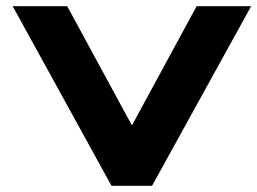

<svg xmlns="http://www.w3.org/2000/svg" viewBox="-20 -600 831 620"><path d="M340 0 21 -580H197L406 -195L615 -580H791L471 0Z"/></svg>

Font: Orbitron Black
Style: Regular
Weight: 900
Designer: Matt McInerney
Foundry: The League of Moveable Type
Version: Version 2.001